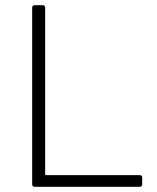

<svg xmlns="http://www.w3.org/2000/svg" viewBox="-20 -720 607 740"><path d="M104 -10V-690Q104 -700 114 -700H144Q154 -700 154 -690V-49Q154 -45 158 -45H518Q528 -45 528 -35V-10Q528 0 518 0H114Q104 0 104 -10Z"/></svg>

Font: Barlow GEO Light
Style: Regular
Weight: 300
Designer: Jeremy Tribby
Foundry: Tribby Type
Version: Version 1.408